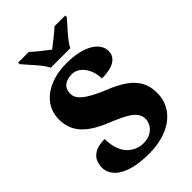

<svg xmlns="http://www.w3.org/2000/svg" viewBox="-272 -1035 1150 1150"><g transform="rotate(-45 302.5 -460.5)"><path d="M396 -771C417 -816 482 -880 513 -918V-931H422C401 -910 343 -865 313 -842C283 -865 226 -910 205 -931H114V-918C145 -880 210 -816 231 -771ZM284 10C462 10 575 -82 575 -212C575 -307 532 -377 380 -438C231 -498 203 -539 203 -579C203 -632 242 -655 291 -655C362 -655 402 -576 402 -509C509 -509 547 -548 547 -598C547 -659 477 -724 315 -724C163 -724 46 -646 46 -518C46 -429 88 -355 240 -293C348 -249 416 -217 416 -153C416 -107 376 -58 306 -58C236 -58 157 -105 157 -241C90 -241 24 -218 24 -129C24 -78 69 10 284 10Z"/></g></svg>

Font: UArctic Serif Black
Style: Regular
Weight: 900
Designer: Customization by Puisto advertising & original work Monotype Design Team
Foundry: Monotype Imaging Inc.
Version: Version 2.004